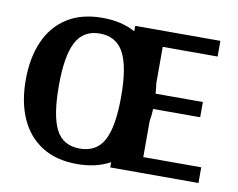

<svg xmlns="http://www.w3.org/2000/svg" viewBox="-74 -759 1078 868"><g transform="rotate(10 464.5 -324.5)"><path d="M330 11Q234 11 168.5 -30.5Q103 -72 69.5 -147Q36 -222 36 -324Q36 -426 69.5 -501.5Q103 -577 168.5 -618.5Q234 -660 330 -660Q417 -660 481 -625V-650H872V-578H620V-410Q622 -399 623 -387.5Q624 -376 625 -364H842V-294H626Q625 -264 620 -237V-72H886V0H481V-24Q417 11 330 11ZM330 -60Q407 -60 440.5 -123Q474 -186 474 -324Q474 -461 440 -524.5Q406 -588 330 -588Q255 -588 221.5 -524.5Q188 -461 188 -324Q188 -186 220.5 -123Q253 -60 330 -60Z"/></g></svg>

Font: Arsenal SC
Style: Bold
Weight: 700
Designer: Andrij Shevchenko
Foundry: Stairsfor
Version: Version 2.001; ttfautohint (v1.8.4.7-5d5b)